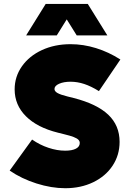

<svg xmlns="http://www.w3.org/2000/svg" viewBox="-20 -946 663 979"><path d="M29.3 -76.2 143.6 -234.4Q183.1 -207 227.1 -192.4Q271 -177.7 312.5 -177.7Q347.7 -177.7 367.2 -188Q386.7 -198.2 386.7 -216.8Q386.7 -226.6 379.6 -233.6Q372.6 -240.7 355.7 -247.3Q338.9 -253.9 306.6 -261.7L275.4 -269.5Q169.4 -295.9 112.1 -353.3Q54.7 -410.6 54.7 -490.2Q54.7 -555.2 91.8 -607.9Q128.9 -660.6 193.8 -690.7Q258.8 -720.7 339.8 -720.7Q404.8 -720.7 469.5 -700.7Q534.2 -680.7 593.8 -642.6L484.4 -481.4Q444.3 -506.3 409.4 -517.8Q374.5 -529.3 339.8 -529.3Q304.7 -529.3 281.2 -518.8Q257.8 -508.3 257.8 -492.2Q257.8 -480.5 273.2 -471.7Q288.6 -462.9 324.2 -454.1L355.5 -446.3Q474.1 -416 532 -361.1Q589.8 -306.2 589.8 -222.7Q589.8 -155.3 554.2 -101.3Q518.6 -47.4 455.3 -16.8Q392.1 13.7 312.5 13.7Q242.2 13.7 166 -10.5Q89.8 -34.7 29.3 -76.2ZM212.9 -925.8H427.7L527.3 -765.6H371.1L320.3 -847.2L269.5 -765.6H113.3Z"/></svg>

Font: Wanted Sans ExtraBlack
Style: Regular
Weight: 900
Designer: Original Design by Kil Hyung-jin and Kang Hanbin, Wanted Lab, Inc; Hangeul from Source Han Sans by Jang Soo-young and Ka
Foundry: Wanted Lab, Inc.
Version: Version 1.001